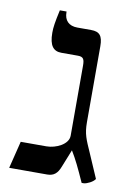

<svg xmlns="http://www.w3.org/2000/svg" viewBox="-77 -698 532 758"><g transform="rotate(10 188.5 -319.0)"><path d="M304 9H313C325 8 349 -3 357 -16L315 -113C293 -163 283 -183 283 -231V-535C283 -577 270 -592 236 -592H181C146 -592 128 -612 128 -644V-647H101C90 -597 87 -577 87 -555C87 -503 104 -483 136 -483H202C225 -483 229 -473 229 -447V-167C229 -132 180 -109 142 -109H39L12 0H164C190 0 205 -12 216 -41L244 -111C264 -78 278 -49 304 9Z"/></g></svg>

Font: Noto Serif Hebrew
Style: Regular
Weight: 400
Designer: Monotype Design Team
Foundry: Monotype Imaging Inc.
Version: Version 1.901